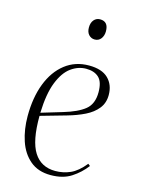

<svg xmlns="http://www.w3.org/2000/svg" viewBox="-115 -809 654 890"><g transform="rotate(15 211.5 -364.5)"><path d="M259 -523Q321 -523 351.5 -493Q382 -463 382 -414Q382 -376 360.5 -349Q339 -322 302.5 -304Q266 -286 220 -273L97 -238Q96 -118 130.5 -64Q165 -10 233 -10Q271 -10 305 -25Q339 -40 373 -82L383 -74Q355 -37 315.5 -11.5Q276 14 217 14Q157 14 118.5 -18.5Q80 -51 62 -105Q44 -159 44 -223Q44 -312 70 -379.5Q96 -447 144.5 -485Q193 -523 259 -523ZM333 -414Q333 -464 311 -484.5Q289 -505 250 -505Q212 -505 178 -480.5Q144 -456 122 -400.5Q100 -345 97 -253L197 -283Q265 -303 299 -330.5Q333 -358 333 -414ZM212 -693Q212 -716 223.5 -729.5Q235 -743 253 -743Q293 -743 293 -696Q293 -675 282 -660.5Q271 -646 252 -646Q235 -646 223.5 -658.5Q212 -671 212 -693Z"/></g></svg>

Font: Literata 72pt ExtraLight
Style: Italic
Weight: 200
Italic angle: -2°
Designer: Latin by Veronika Burian and Jose Scaglione. Greek by Irene Vlachou. Cyrillic by Vera Evstafieva
Foundry: TypeTogether
Version: Version 3.002